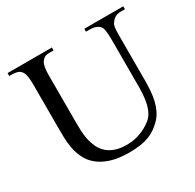

<svg xmlns="http://www.w3.org/2000/svg" viewBox="-148 -825 1020 1003"><g transform="rotate(-30 361.5 -323.0)"><path d="M687 -644.5Q666.5 -644.5 652.6 -636.2Q638.7 -627.9 627.4 -610.8Q621.6 -604 619.4 -586.9Q617.2 -569.8 617.2 -542V-272.5Q617.2 -238.3 614.7 -207.3Q612.3 -176.3 605.7 -149.2Q599.1 -122.1 587.9 -99.1Q576.7 -76.2 559.1 -57.6Q541 -38.6 521.5 -24.9Q502 -11.2 478.5 -2.2Q455.1 6.8 426.3 11.2Q397.5 15.6 360.8 15.6Q293 15.6 247.3 0.5Q201.7 -14.6 172.9 -39.3Q144 -64 129.2 -95.7Q114.3 -127.4 108.2 -160.9Q102.1 -194.3 101.6 -227.1Q101.1 -259.8 101.1 -285.6V-545.4Q101.1 -576.2 97.2 -595.9Q93.3 -615.7 84.5 -625.5Q76.7 -635.7 63.2 -640.1Q49.8 -644.5 29.8 -644.5H14.6V-662.1H281.7V-644.5H256.8Q236.8 -644.5 226.6 -638.2Q216.3 -631.8 207.5 -618.7Q202.1 -608.9 198.7 -591.1Q195.3 -573.2 195.3 -545.4V-256.3Q195.3 -234.9 196.3 -209.2Q197.3 -183.6 202.4 -158.2Q207.5 -132.8 218.3 -108.9Q229 -85 248 -66.4Q267.1 -47.9 296.4 -36.9Q325.7 -25.9 367.7 -25.9Q397.5 -25.9 422.6 -32Q447.8 -38.1 467.8 -47.4Q487.8 -56.6 502.7 -66.9Q517.6 -77.1 526.4 -85.4Q539.1 -97.2 547.4 -113.5Q555.7 -129.9 560.8 -148.2Q565.9 -166.5 568.4 -185.5Q570.8 -204.6 571.8 -221.9Q572.8 -239.3 572.8 -253.4V-545.4Q572.8 -576.2 569.6 -595.7Q566.4 -615.2 559.1 -623.5Q539.6 -644.5 502.4 -644.5H477.5V-662.1H712.4V-644.5Z"/></g></svg>

Font: Doulos SIL
Style: Regular
Weight: 400
Designer: Walt Agee, Victor Gaultney, Peter Martin, Debbi Hosken
Foundry: SIL International
Version: Version 4.110; 2011; Maintenance release